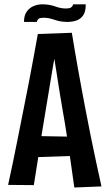

<svg xmlns="http://www.w3.org/2000/svg" viewBox="-20 -855 501 881"><path d="M321 5.4Q313.4 -49.2 305 -107.9Q296.6 -166.6 287.6 -227Q278.6 -287.4 268 -346.2Q260.6 -388.4 254.1 -428.7Q247.6 -469 241.9 -506.2Q236.2 -543.4 230.7 -577.1Q225.2 -610.8 220 -639.6L153.6 -699L309.6 -704.6Q315.8 -666.4 323 -624.7Q330.2 -583 337.8 -539.3Q345.4 -495.6 353.9 -451Q362.4 -406.4 370.6 -361.8Q383.4 -294.6 396.4 -230.2Q409.4 -165.8 422 -107.5Q434.6 -49.2 445.6 0.4ZM117.2 -132.8V-231.2L337.2 -227.4V-140.2ZM135.2 -5.6 17.2 -6.6Q27.6 -53.6 39.2 -109.7Q50.8 -165.8 63.3 -228.5Q75.8 -291.2 88.6 -356.2Q100.6 -415.6 112.1 -475Q123.6 -534.4 134 -591.4Q144.4 -648.4 153.6 -699L309.6 -704.6L238 -632.4Q231 -596.4 223.2 -551.4Q215.4 -506.4 207.3 -455.5Q199.2 -404.6 189.8 -350.2Q179.6 -292 170.4 -232.7Q161.2 -173.4 152.7 -116Q144.2 -58.6 135.2 -5.6ZM148.8 -754.4H90Q90.2 -784.6 103 -802.2Q115.8 -819.8 134.9 -827.5Q154 -835.2 174 -835.2Q206.6 -835.2 232.9 -825.6Q259.2 -816 282.4 -816Q297.4 -816 305 -820.2Q312.6 -824.4 315.8 -835.2H373.4Q373.8 -800.8 361 -783.5Q348.2 -766.2 329 -760.3Q309.8 -754.4 289.4 -754.4Q257.4 -754.4 230.7 -764Q204 -773.6 180.4 -773.6Q165.4 -773.6 158.7 -769.7Q152 -765.8 148.8 -754.4Z"/></svg>

Font: Truculenta
Style: Regular
Weight: 400
Designer: Ivan Castro, Eva Sanz & Omnibus-Type Team
Foundry: Omnibus-Type
Version: Version 1.002